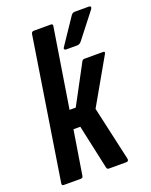

<svg xmlns="http://www.w3.org/2000/svg" viewBox="-133 -773 665 845"><g transform="rotate(-20 199.0 -350.0)"><path d="M380 -491Q386 -491 386.5 -487.5Q387 -484 384 -479L263 -267L320 -13Q322 0 310 0H228Q220 0 218 -9L173 -216H141L108 -11Q107 0 97 0H17Q7 0 9 -11L113 -672Q115 -683 125 -683H206Q215 -683 213 -672L154 -302H183L281 -485Q285 -491 292 -491ZM230 -557Q225 -557 223 -561Q221 -565 225 -570L305 -689Q312 -700 323 -700H389Q396 -700 397.5 -696Q399 -692 395 -686L303 -568Q294 -557 283 -557Z"/></g></svg>

Font: Sofia Sans Extra Condensed
Style: Bold Italic
Weight: 700
Italic angle: -9°
Designer: Botio Nikoltchev, Ani Petrova
Foundry: lettersoup
Version: Version 4.101